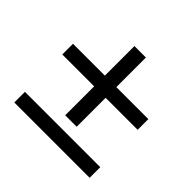

<svg xmlns="http://www.w3.org/2000/svg" viewBox="-142 -752 863 863"><g transform="rotate(45 290.0 -320.5)"><path d="M50.5 -107.5H529.5V-40H50.5ZM529.5 -413V-345H326V-161H253V-345H50.5V-413H253V-601H326V-413Z"/></g></svg>

Font: Lato
Style: Regular
Weight: 400
Designer: Lukasz Dziedzic with Adam Twardoch and Botio Nikoltchev
Foundry: tyPoland Lukasz Dziedzic
Version: Version 2.015; 2015-08-06; http://www.latofonts.com/